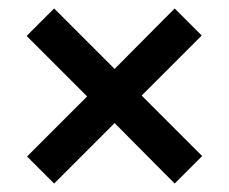

<svg xmlns="http://www.w3.org/2000/svg" viewBox="-20 -577 541 454"><path d="M315 -351 458 -208 393 -143 251 -286 108 -143 44 -207 186 -349 43 -492 108 -557 251 -414 393 -557 457 -493Z"/></svg>

Font: Bitter Pro SemiBold
Style: Regular
Weight: 600
Designer: Sol Matas, and Bitter project Authors
Foundry: Sol Matas
Version: Version 1.010